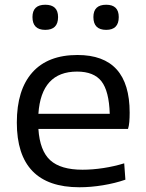

<svg xmlns="http://www.w3.org/2000/svg" viewBox="-20 -781 617 810"><path d="M171 -655Q117 -655 117 -709Q117 -761 171 -761Q225 -761 225 -709Q225 -655 171 -655ZM428 -655Q374 -655 374 -709Q374 -761 428 -761Q481 -761 481 -709Q481 -655 428 -655ZM315 9Q51 9 51 -264Q51 -402 116.5 -475.5Q182 -549 307 -549Q527 -549 527 -306Q527 -284 525.5 -266.5Q524 -249 520 -237H142Q148 -145 192 -105Q236 -65 328 -65Q370 -65 416 -72Q462 -79 504 -92L509 -23Q466 -8 414.5 0.5Q363 9 315 9ZM305 -479Q154 -479 142 -301H443Q440 -397 408 -438Q376 -479 305 -479Z"/></svg>

Font: Encode Sans Wide
Style: Regular
Weight: 400
Designer: Pablo Impallari, Andres Torresi
Foundry: Pablo Impallari, Andres Torresi
Version: Version 1.000; ttfautohint (v1.00) -l 8 -r 50 -G 200 -x 14 -